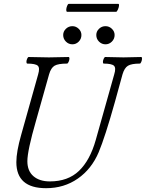

<svg xmlns="http://www.w3.org/2000/svg" viewBox="-20 -964 758 997"><path d="M328.1 -902.8Q323.7 -904.3 324 -913.3Q324.2 -922.4 328.4 -933.1Q332.5 -943.8 336.9 -943.8H595.2Q599.1 -942.4 597.9 -933.3Q596.7 -924.3 591.8 -913.6Q586.9 -902.8 583 -902.8ZM356 -733.9Q336.4 -733.9 322.3 -748Q308.1 -762.2 308.1 -782.2Q308.1 -800.8 322.3 -814.5Q336.4 -828.1 356 -828.1Q374.5 -828.1 388.7 -814.5Q402.8 -800.8 402.8 -782.2Q402.8 -762.2 388.9 -748Q375 -733.9 356 -733.9ZM527.8 -733.9Q508.3 -733.9 494.1 -748Q480 -762.2 480 -782.2Q480 -800.8 494.1 -814.5Q508.3 -828.1 527.8 -828.1Q546.9 -828.1 561 -814.5Q575.2 -800.8 575.2 -782.2Q575.2 -762.2 561 -748Q546.9 -733.9 527.8 -733.9ZM219.2 13.2Q64.9 13.2 64.9 -122.1Q64.9 -175.8 89.8 -263.2L178.2 -578.1Q188 -611.3 176.3 -622.6Q164.6 -633.8 121.1 -633.8Q117.2 -635.3 117.2 -642.8Q117.2 -650.4 121.1 -659.2Q125 -668 128.9 -668Q199.2 -666 233.9 -666Q268.6 -666 336.9 -668Q340.8 -666.5 340.6 -658.9Q340.3 -651.4 336.2 -642.6Q332 -633.8 328.1 -633.8Q282.2 -633.8 263.4 -622.8Q244.6 -611.8 234.9 -578.1L167 -336.9Q122.1 -181.6 122.1 -127Q122.1 -76.2 153.6 -49.1Q185.1 -22 238.8 -22Q333 -22 390.1 -76.7Q447.3 -131.3 477.1 -236.8L573.2 -578.1Q583.5 -611.3 571.8 -622.6Q560.1 -633.8 518.1 -633.8Q514.2 -635.3 514.4 -642.8Q514.6 -650.4 518.6 -659.2Q522.5 -668 526.9 -668Q588.4 -666 621.1 -666Q652.3 -666 713.9 -668Q717.8 -666.5 717.5 -658.9Q717.3 -651.4 713.6 -642.6Q710 -633.8 706.1 -633.8Q663.1 -633.8 644.5 -622.6Q626 -611.3 616.2 -578.1L577.1 -436Q525.4 -251.5 492.2 -172.9Q455.1 -85.9 383.8 -36.4Q312.5 13.2 219.2 13.2Z"/></svg>

Font: Junicode SmCond Light
Style: Italic
Weight: 300
Width: 4
Italic angle: -11°
Designer: Peter S. Baker
Version: Version 2.206